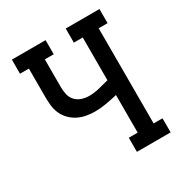

<svg xmlns="http://www.w3.org/2000/svg" viewBox="-171 -863 942 991"><g transform="rotate(-30 300.0 -367.5)"><path d="M360 0V-84H413V-308Q379 -300 345 -294Q311 -288 277 -288Q251 -288 225 -293Q199 -298 176 -310Q153 -322 135 -341Q117 -360 107 -383.5Q97 -407 94.5 -433Q92 -459 92 -485V-651H39V-735H240V-651H187V-485Q187 -463 192 -441Q197 -419 212 -403Q227 -387 248.5 -380Q270 -373 292 -373Q322 -373 352 -380.5Q382 -388 412 -396H413V-651H360V-735H561V-651H508V-84H561V0Z"/></g></svg>

Font: Iosevka Slab Medium Extended
Style: Regular
Weight: 500
Width: 7
Monospace: yes
Designer: Belleve Invis
Foundry: Belleve Invis
Version: Version 11.1.1; ttfautohint (v1.8.3)